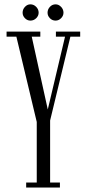

<svg xmlns="http://www.w3.org/2000/svg" viewBox="-20 -842 385 862"><path d="M97.5 0V-22.5H145V-294.5L53.5 -677.5H9.5V-700H161V-677.5H122.5L194.5 -350.5L272 -677.5H231V-700H340V-677.5H296L205 -301V-22.5H249V0ZM229.5 -749.5Q214.5 -749.5 204 -760.2Q193.5 -771 193.5 -785Q193.5 -800 204 -811.2Q214.5 -822.5 229.5 -822.5Q243.5 -822.5 254.2 -811.2Q265 -800 265 -785Q265 -771 254.2 -760.2Q243.5 -749.5 229.5 -749.5ZM116.5 -749.5Q102.5 -749.5 92 -760.2Q81.5 -771 81.5 -785Q81.5 -800 92 -811.2Q102.5 -822.5 116.5 -822.5Q131.5 -822.5 142.5 -811.2Q153.5 -800 153.5 -785Q153.5 -771 142.5 -760.2Q131.5 -749.5 116.5 -749.5Z"/></svg>

Font: Imbue 50pt Light
Style: Regular
Weight: 300
Designer: Tyler Finck
Foundry: Etcetera Type Company
Version: Version 1.102; ttfautohint (v1.8.3)